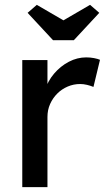

<svg xmlns="http://www.w3.org/2000/svg" viewBox="-20 -773 443 793"><path d="M72 0V-525H176V-360L166 -400Q177 -438 203.5 -469Q230 -500 264.5 -518Q299 -536 336 -536Q353 -536 368.5 -533Q384 -530 393 -526L366 -414Q354 -419 339.5 -422.5Q325 -426 311 -426Q284 -426 259.5 -415.5Q235 -405 216.5 -386.5Q198 -368 187 -343.5Q176 -319 176 -290V0ZM199 -607 94 -720 132 -753 242 -689 352 -753 390 -720 285 -607Z"/></svg>

Font: Mach
Style: Regular
Weight: 400
Version: Version 1.002